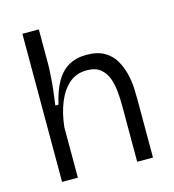

<svg xmlns="http://www.w3.org/2000/svg" viewBox="-104 -781 787 869"><g transform="rotate(-15 289.0 -347.0)"><path d="M80 0V-300V-694H157V-535Q157 -513 155.5 -489.5Q154 -466 152 -441.5Q150 -417 146.5 -392Q143 -367 140 -342H155Q169 -405 192.5 -446Q216 -487 251.5 -507Q287 -527 335 -527Q386 -527 418.5 -508Q451 -489 468.5 -458.5Q486 -428 494.5 -394Q503 -360 504.5 -328.5Q506 -297 506 -277V0H432V-262Q432 -293 429 -327.5Q426 -362 415.5 -391.5Q405 -421 382 -440Q359 -459 318 -459Q269 -459 235.5 -430Q202 -401 181.5 -351Q161 -301 154 -237V0Z"/></g></svg>

Font: Bricolage Grotesque Light
Style: Regular
Weight: 300
Designer: Mathieu Triay
Foundry: Atelier Triay
Version: Version 1.000;gftools[0.9.30]